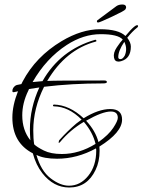

<svg xmlns="http://www.w3.org/2000/svg" viewBox="-20 -664 634 854"><path d="M422 -12 423 6Q423 55 405 92Q368 170 288 170Q218 170 168 106Q140 70 126 18Q35 -29 35 -141Q35 -195 60 -258Q54 -257 44.5 -254.5Q35 -252 35 -259Q35 -274 50 -284Q53 -285 55 -286L75 -290L81 -302Q139 -412 254 -481Q343 -534 425 -534Q507 -534 538 -504Q586 -562 594 -550Q594 -549 594 -547Q594 -545 591 -542Q568 -524 546 -496Q562 -475 562 -457Q562 -404 519 -392Q512 -390 507 -390Q490 -390 487 -408Q483 -429 499.5 -453.5Q516 -478 526 -488Q505 -512 428 -512Q351 -512 277 -464Q185 -404 125 -299Q141 -301 169 -303Q248 -442 403 -487Q407 -488 408.5 -484Q410 -480 406 -479Q272 -443 190 -304Q225 -306 444 -306Q455 -306 455.5 -299.5Q456 -293 438 -293Q299 -293 176 -278Q128 -182 128 -84Q128 -47 132 -22Q144 -10 175 5.5Q206 21 255 21Q332 21 405 -24Q393 -75 353 -122Q292 -86 248 -33Q241 -25 241 -30Q241 -38 245 -42Q281 -82 320 -115Q341 -131 343 -132Q285 -190 220 -191Q217 -191 216 -193Q215 -195 216.5 -197Q218 -199 220 -199Q289 -197 352 -138Q418 -179 470.5 -179Q523 -179 523 -132Q523 -75 422 -12ZM407 -4Q323 42 234 42Q175 42 142 25Q162 96 205 129Q248 162 287 162Q337 162 372.5 118Q408 74 408 6Q408 -1 407 -4ZM418 -32Q463 -64 483.5 -95Q504 -126 504 -140Q504 -168 473 -168Q435 -168 363 -127Q405 -82 418 -32ZM113 -88Q113 -184 155 -275L109 -268L106 -261Q79 -206 79 -151Q79 -85 115 -40Q113 -70 113 -88ZM541 -631Q541 -628 537.5 -622Q534 -616 478.5 -590Q423 -564 417 -564Q411 -564 411 -567.5Q411 -571 412 -573Q426 -583 456.5 -606Q487 -629 497.5 -636.5Q508 -644 524.5 -644Q541 -644 541 -631ZM535 -417Q541 -431 541 -446Q541 -461 533 -478Q506 -438 506 -410Q506 -401 516 -401Q526 -401 535 -417Z"/></svg>

Font: Lovers Quarrel
Style: Regular
Weight: 400
Designer: Robert E. Leuschke
Foundry: Robert E. Leuschke
Version: Version 1.001